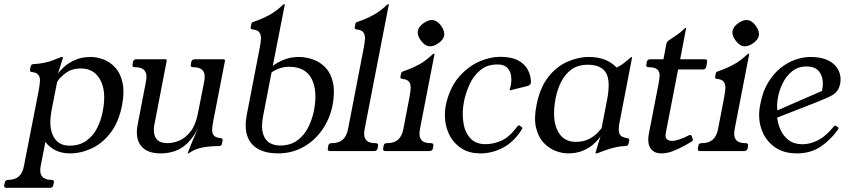

<svg xmlns="http://www.w3.org/2000/svg" viewBox="-85 -724 4066 920"><path d="M192.5 -370.2Q199.5 -382.2 219.4 -401.2Q239.2 -420.2 272.1 -435.6Q305 -451 350 -451Q380 -451 411.5 -439Q443 -427 467.5 -400Q492 -373 502 -328.5Q512 -284 500 -220Q484 -139 445 -88Q406 -37 354.5 -13Q303 11 250 11Q211.5 11 181.9 -3.4Q152.2 -17.8 132.5 -43.8L110.2 70Q103.2 105 116.8 121.5Q130.2 138 162.2 138Q175.2 138 173.2 151L170.2 163Q168.2 176 155.2 176H-54Q-67 176 -65 163L-62 151Q-60 138 -46 138Q-14 138 4.9 121.5Q23.8 105 30 70L101 -293Q105.2 -317 106.4 -335.2Q107.5 -353.5 98.8 -365.2Q90 -377 66 -379Q57 -380 59 -391L62 -406Q64 -416.2 76 -417Q105 -418.5 126.1 -422.9Q147.2 -427.2 165.9 -434.1Q184.5 -441 206.8 -450.2Q209.5 -451.2 212 -451.2Q214.5 -451.2 215.5 -451.2H216.5Q217.5 -451.2 216.5 -449.2Q216.5 -448.2 215.5 -444.2Q214.5 -440.2 209.5 -424.2Q204.5 -408.2 192.5 -370.2ZM162.2 -195.8Q151.8 -142 159.2 -104.1Q166.8 -66.2 189.5 -46.1Q212.2 -26 247.2 -26Q296.8 -26 329.5 -50Q362.2 -74 380.9 -111.2Q399.5 -148.5 407.2 -189.8Q425.8 -284.2 396 -340.1Q366.2 -396 302.5 -396Q259 -396 229 -373.4Q199 -350.8 188.5 -330.5Z M683.8 11Q653.2 11 630 2.5Q606.8 -6 592 -23.6Q577.2 -41.2 572.5 -68Q567.8 -94.8 575.2 -130.2L614.5 -334Q621.5 -369 608 -385.5Q594.5 -402 562.5 -402H560Q547 -402 550 -415L552 -427Q555 -440 568 -440H707.2Q715.8 -440 713.5 -431.5L655.2 -129Q650.2 -104.5 653.8 -83.8Q657.2 -63 672.4 -50.6Q687.5 -38.2 718.5 -38.2Q746.5 -38.2 775.9 -51.1Q805.2 -64 829 -95Q852.8 -126 863.2 -180.2L893.5 -333.2Q900.5 -368.2 887.4 -385.1Q874.2 -402 842.2 -402H839.8Q826.5 -402 829.5 -415L831.5 -427Q834.5 -440 849.2 -440H985.5Q994.2 -440 992.8 -431.5L936.5 -142Q931.5 -117.5 931.5 -100.6Q931.5 -83.8 940.6 -74Q949.8 -64.2 973 -62Q983.5 -61 981.5 -50L978.5 -35.2Q976.5 -24 963.8 -24Q938 -24 913.4 -21.6Q888.8 -19.2 866.2 -12.5Q843.8 -5.8 824.8 7Q819.8 11 817 11H815.8Q813.8 11 814.5 9.8Q814.8 8.5 820.6 -7.2Q826.5 -23 837.8 -49.6Q849 -76.2 864.2 -110Q841.2 -65.2 814.1 -38.8Q787 -12.2 754.6 -0.6Q722.2 11 683.8 11Z M1247.5 11Q1190 11 1152.5 -9.8Q1115 -30.5 1100.4 -71.4Q1085.8 -112.2 1097.5 -174L1159.8 -496.2Q1164.8 -521.2 1165.4 -539.5Q1166 -557.8 1157.2 -569.4Q1148.5 -581 1124.5 -583Q1114.5 -584 1116.5 -595L1119.5 -610Q1120.5 -615 1124.4 -617.1Q1128.2 -619.2 1134.5 -621Q1172 -634 1204.5 -651.5Q1237 -669 1269.5 -699.8Q1274.2 -704 1277 -704H1278Q1280 -704 1279.8 -702.8L1222 -408Q1244.8 -426 1276.9 -438.5Q1309 -451 1347 -451Q1382 -451 1416.4 -438.5Q1450.8 -426 1475.8 -399Q1500.8 -372 1510.6 -327.5Q1520.5 -283 1508.5 -219Q1494.5 -152 1457.6 -100Q1420.8 -48 1366.6 -18.5Q1312.5 11 1247.5 11ZM1257 -26.8Q1306 -26.8 1339.1 -50.8Q1372.2 -74.8 1391.5 -113Q1410.8 -151.2 1419.2 -193.2Q1437.8 -290.2 1407.9 -347.1Q1378 -404 1299.8 -404Q1256.5 -404 1216.2 -377.2L1176 -169.5Q1165.8 -116.8 1174.8 -85.1Q1183.8 -53.5 1205.6 -40.1Q1227.5 -26.8 1257 -26.8Z M1715.5 -38Q1728.5 -38 1726.5 -25L1724.5 -13Q1721.5 0 1706.5 0H1498Q1483 0 1486 -13L1488 -25Q1490 -38 1503 -38H1505Q1538 -38 1557 -54.5Q1576 -71 1582.8 -106L1658.2 -496Q1663 -521 1663.8 -539.2Q1664.5 -557.5 1655.8 -569.2Q1647 -581 1623 -583Q1613 -584 1615 -595L1618 -610Q1619 -615 1622.9 -617.1Q1626.8 -619.2 1633 -621Q1670.5 -634 1703 -651.5Q1735.5 -669 1768 -699.8Q1772.8 -704 1775.5 -704H1776.5Q1778.5 -704 1778.2 -702.8L1662.5 -107Q1655.5 -72 1668 -55Q1680.5 -38 1712.5 -38Z M1980.5 -38Q1993.5 -38 1991.5 -25L1989.5 -13Q1986.5 0 1971.5 0H1763Q1748 0 1751 -13L1753 -25Q1755 -38 1768 -38H1770Q1803 -38 1822 -54.5Q1841 -71 1847.8 -106L1877.2 -259Q1882 -284 1882.8 -302.2Q1883.5 -320.5 1874.8 -332.2Q1866 -344 1842 -346Q1831.2 -347 1834 -358L1837 -373Q1838 -378 1841.9 -380.1Q1845.8 -382.2 1852 -384Q1889.5 -397 1922 -414.5Q1954.5 -432 1987 -462.8Q1991.8 -467 1994.5 -467H1995.5Q1997.5 -467 1997.2 -465.8L1927.5 -107Q1920.5 -72 1933 -55Q1945.5 -38 1977.5 -38ZM1991.8 -627.5Q2013.5 -623 2030.2 -598Q2046.8 -573.8 2043.2 -553Q2038.8 -532 2013.8 -515.5Q1989.5 -499 1967.8 -502.8Q1948 -506.8 1930.2 -532Q1913 -555.2 1917.2 -577Q1921.8 -598 1946.8 -614.5Q1971 -631 1991.8 -627.5Z M2215.8 11Q2166.5 11 2130.5 -10.5Q2094.5 -32 2073.5 -68Q2052.5 -104 2047.9 -149Q2043.2 -194 2056.2 -241Q2076.5 -314.8 2119.1 -361.2Q2161.8 -407.8 2213.2 -429.8Q2264.8 -451.8 2311 -451.8Q2364.5 -451.8 2396.6 -435Q2428.8 -418.2 2443.4 -391Q2458 -363.8 2459.2 -332.8Q2460.2 -316.2 2441 -311.5L2363.5 -292.2Q2360.8 -291.2 2358.4 -291.9Q2356 -292.5 2357.2 -294.8Q2357.2 -297.2 2359.5 -303.4Q2361.8 -309.5 2362.8 -315.5Q2367.2 -340.5 2363.5 -363.2Q2359.8 -386 2344.2 -400.6Q2328.8 -415.2 2298.8 -415.2Q2249.8 -415.2 2216.9 -388.2Q2184 -361.2 2165.4 -320.4Q2146.8 -279.5 2138.2 -237.5Q2128.5 -187.8 2134.8 -140.5Q2141 -93.2 2167.1 -63.2Q2193.2 -33.2 2241.8 -33.2Q2279.8 -33.2 2318 -50.2Q2356.2 -67.2 2394.8 -119Q2400 -125.8 2405.5 -122.2L2416 -114.5Q2420.2 -111.8 2414.8 -103Q2377.2 -43.8 2325.5 -16.4Q2273.8 11 2215.8 11Z M2823.5 -243.2Q2841.8 -337.2 2818.5 -375.5Q2795.2 -413.8 2731.2 -413.8Q2683.2 -413.8 2652 -390.2Q2620.8 -366.8 2602.9 -330.1Q2585 -293.5 2577.2 -252Q2559 -155.8 2585.6 -100Q2612.2 -44.2 2673.8 -44.2Q2713 -44.2 2740.4 -59.6Q2767.8 -75 2782.1 -91.4Q2796.5 -107.8 2797.5 -109.8ZM2882.8 -133Q2876.8 -102 2883.1 -84Q2889.5 -66 2920.8 -62Q2931.8 -61 2929.8 -50L2926.8 -36Q2924.8 -24 2910.8 -24Q2890.2 -24 2867.9 -19Q2845.5 -14 2823 -6.5Q2800.5 1 2778.5 10Q2777.5 11 2772.5 11H2770.5Q2768.5 11 2768.5 8Q2770.5 2 2779.5 -29Q2788.5 -60 2799.5 -90H2804.5Q2800.5 -81 2788.4 -64.5Q2776.2 -48 2755.8 -30.5Q2735.2 -13 2705.6 -1Q2676 11 2637 11Q2607 11 2575.5 -1.5Q2544 -14 2519 -41Q2494 -68 2483.5 -112.5Q2473 -157 2486 -221Q2502 -303 2541 -353.5Q2580 -404 2632 -427.5Q2684 -451 2737 -451Q2822 -451 2870 -400Q2887.8 -408.8 2903.1 -420.6Q2918.5 -432.5 2928.9 -441.8Q2939.2 -451 2941.8 -451Q2944.8 -451 2943.8 -449Z M3233.2 -60.8Q3235.5 -57 3234.5 -52.8Q3233.5 -47.8 3226.2 -43.8L3196.5 -26.8Q3169.5 -11.8 3140.9 -0.4Q3112.2 11 3083 11Q3061.2 11 3045.6 0.5Q3030 -10 3024.1 -31.2Q3018.2 -52.5 3024.5 -85L3070.8 -323.8Q3074.8 -344 3075.6 -361.8Q3076.5 -379.5 3065.2 -390.8Q3054 -402 3022 -402Q3009 -402 3012 -415L3014 -427Q3017 -440 3030 -440H3094L3108 -514Q3110 -523.5 3119 -530Q3141 -545.5 3159.5 -557.6Q3178 -569.8 3196 -588Q3197.2 -590 3200.2 -590H3202.2Q3203.2 -590 3202.2 -587L3174.2 -440H3292.2Q3306.2 -440 3303.2 -427L3299.2 -404Q3296.2 -391 3282.2 -391H3164.2L3106.2 -91.8Q3100.8 -65.2 3110 -57.1Q3119.2 -49 3135 -49Q3150 -49 3171.9 -56.4Q3193.8 -63.8 3209.8 -72.8Q3213 -74.8 3216.2 -76Q3219.5 -77.2 3221.5 -77.2Q3227.5 -77.2 3229.5 -71Z M3488.5 -38Q3501.5 -38 3499.5 -25L3497.5 -13Q3494.5 0 3479.5 0H3271Q3256 0 3259 -13L3261 -25Q3263 -38 3276 -38H3278Q3311 -38 3330 -54.5Q3349 -71 3355.8 -106L3385.2 -259Q3390 -284 3390.8 -302.2Q3391.5 -320.5 3382.8 -332.2Q3374 -344 3350 -346Q3339.2 -347 3342 -358L3345 -373Q3346 -378 3349.9 -380.1Q3353.8 -382.2 3360 -384Q3397.5 -397 3430 -414.5Q3462.5 -432 3495 -462.8Q3499.8 -467 3502.5 -467H3503.5Q3505.5 -467 3505.2 -465.8L3435.5 -107Q3428.5 -72 3441 -55Q3453.5 -38 3485.5 -38ZM3499.8 -627.5Q3521.5 -623 3538.2 -598Q3554.8 -573.8 3551.2 -553Q3546.8 -532 3521.8 -515.5Q3497.5 -499 3475.8 -502.8Q3456 -506.8 3438.2 -532Q3421 -555.2 3425.2 -577Q3429.8 -598 3454.8 -614.5Q3479 -631 3499.8 -627.5Z M3929.8 -102.5Q3895 -53.5 3847.2 -21.2Q3799.5 11 3733 11Q3667.5 11 3624 -21.5Q3580.5 -54 3562.8 -107.5Q3545 -161 3558 -224Q3569 -285 3595.5 -328.5Q3622 -372 3656.1 -399Q3690.2 -426 3727.1 -438.5Q3764 -451 3798.5 -451Q3844 -451 3873.5 -439Q3903 -427 3919.2 -407.5Q3935.5 -388 3940.2 -366.1Q3945 -344.2 3941 -323.8Q3936 -299.5 3923.8 -285.1Q3911.5 -270.8 3886.1 -259.1Q3860.8 -247.5 3817 -230L3591.2 -141.8L3587 -172L3888.5 -303.5L3842.2 -253.5Q3857.5 -288.2 3857.9 -323.2Q3858.2 -358.2 3839.5 -381.9Q3820.8 -405.5 3779 -405.5Q3738.8 -405.5 3710 -382Q3681.2 -358.5 3664.1 -322.5Q3647 -286.5 3641.2 -248.8Q3635.5 -211 3642 -182.8L3638 -171.5Q3640.2 -135.5 3654.1 -103.8Q3668 -72 3694.2 -52.4Q3720.5 -32.8 3759.8 -32.8Q3798.5 -32.8 3836.9 -53.2Q3875.2 -73.8 3910 -117.8Q3915.2 -124.2 3920.2 -121.2L3930.8 -114Q3935.5 -110.5 3929.8 -102.5Z"/></svg>

Font: Young Serif Light
Style: Italic
Weight: 300
Italic angle: -10.979°
Designer: Bastien Sozeau
Foundry: NBR — Bastien Sozeau
Version: Version 5.001